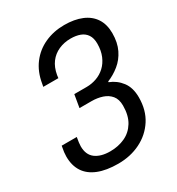

<svg xmlns="http://www.w3.org/2000/svg" viewBox="-170 -806 854 926"><g transform="rotate(-30 256.5 -343.0)"><path d="M219 12Q153 12 108 -6Q63 -24 40.5 -58.5Q18 -93 18 -143Q18 -154 19.5 -167Q21 -180 25 -200H109Q106 -183 104.5 -171.5Q103 -160 103 -151Q103 -104 133 -81.5Q163 -59 215 -59Q260 -59 297 -76Q334 -93 356 -129Q378 -165 378 -220Q378 -255 361 -275.5Q344 -296 316.5 -305Q289 -314 257 -314H190L202 -385H271Q299 -385 326 -394.5Q353 -404 374 -423.5Q395 -443 407.5 -472.5Q420 -502 420 -541Q420 -571 407.5 -590Q395 -609 372.5 -617.5Q350 -626 320 -626Q284 -626 253.5 -612.5Q223 -599 203 -572.5Q183 -546 176 -506L174 -490H90L93 -506Q103 -567 135.5 -610Q168 -653 217.5 -675.5Q267 -698 326 -698Q382 -698 423 -681Q464 -664 486 -630.5Q508 -597 508 -548Q508 -496 489.5 -458Q471 -420 440 -395Q409 -370 374 -356V-352Q413 -337 438.5 -303.5Q464 -270 464 -216Q464 -145 431 -94Q398 -43 342.5 -15.5Q287 12 219 12Z"/></g></svg>

Font: Archivo SemiCondensed
Style: Italic
Weight: 400
Width: 4
Italic angle: -10°
Designer: Hector Gatti
Foundry: Omnibus-Type
Version: Version 2.001